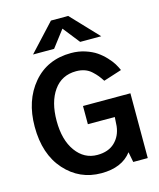

<svg xmlns="http://www.w3.org/2000/svg" viewBox="-149 -1150 1055 1272"><g transform="rotate(-15 378.5 -514.5)"><path d="M38.1 -393.6Q38.1 -573.2 135.7 -688.5Q233.4 -803.7 396.5 -803.7Q447.3 -803.7 492.2 -789.1Q537.1 -774.4 567.9 -753.4Q598.6 -732.4 624.5 -704.6Q650.4 -676.8 664.1 -654.3Q677.7 -631.8 687.5 -609.4L562.5 -569.3Q546.9 -592.8 535.2 -607.4Q523.4 -622.1 502.9 -641.1Q482.4 -660.2 456.1 -669.4Q429.7 -678.7 397.5 -678.7Q298.8 -678.7 243.7 -601.1Q188.5 -523.4 188.5 -393.6Q188.5 -262.7 245.1 -184.6Q301.8 -106.4 391.6 -106.4Q467.8 -106.4 511.7 -148.4Q555.7 -190.4 563.5 -257.8Q567.4 -312.5 567.4 -319.3H382.8V-444.3H708V0H608.4L594.7 -70.3Q528.3 17.6 386.7 17.6Q237.3 17.6 137.7 -93.8Q38.1 -205.1 38.1 -393.6ZM151.4 -859.4 324.2 -1045.9H442.4L619.1 -859.4H474.6L383.8 -974.6L295.9 -859.4Z"/></g></svg>

Font: Gothic A1 ExtraBold
Style: Regular
Weight: 800
Designer: HanYang I&C Co.,Ltd.
Foundry: HanYang I&C Co.,Ltd.
Version: Version 2.50